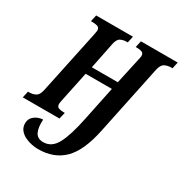

<svg xmlns="http://www.w3.org/2000/svg" viewBox="-235 -871 1206 1274"><g transform="rotate(30 368.5 -233.5)"><path d="M239 247Q217 247 189.5 241.5Q162 236 137 223.5Q112 211 96 190.5Q80 170 80 140Q80 105 107.5 83.5Q135 62 172 60Q168 121 184.5 155.5Q201 190 246 190Q311 190 347 122Q383 54 411 -84L465 -344H264L215 -110Q214 -104 212.5 -96.5Q211 -89 211 -84Q211 -62 226 -56Q241 -50 263 -50H274L262 0H-19L-8 -50H3Q28 -50 49.5 -61Q71 -72 80 -113L182 -596Q184 -610 186 -618Q188 -626 188 -630Q188 -652 172 -658Q156 -664 130 -664H120L131 -714H413L402 -664H392Q367 -664 346.5 -653Q326 -642 318 -600L278 -402H477L520 -599Q522 -609 524 -617.5Q526 -626 526 -630Q526 -652 511 -658Q496 -664 474 -664H463L474 -714H756L745 -664H735Q709 -664 686.5 -653Q664 -642 655 -600L544 -69Q509 100 435 173.5Q361 247 239 247Z"/></g></svg>

Font: Noto Serif ExtraCondensed
Style: Bold Italic
Weight: 700
Width: 2
Italic angle: -12°
Designer: Monotype Design Team
Foundry: Monotype Imaging Inc.
Version: Version 2.013; ttfautohint (v1.8.4.7-5d5b)